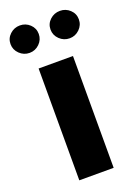

<svg xmlns="http://www.w3.org/2000/svg" viewBox="-171 -818 622 877"><g transform="rotate(-20 140.0 -379.0)"><path d="M-25.9 -691.9Q-25.9 -719.7 -5.4 -738.8Q15.1 -757.8 43 -757.8Q70.8 -757.8 91.1 -738.8Q111.3 -719.7 111.3 -691.9Q111.3 -664.1 91.1 -644.3Q70.8 -624.5 43 -624.5Q15.1 -624.5 -5.4 -644.3Q-25.9 -664.1 -25.9 -691.9ZM168.5 -691.9Q168.5 -719.7 189 -738.8Q209.5 -757.8 237.8 -757.8Q265.6 -757.8 285.9 -738.8Q306.2 -719.7 306.2 -691.9Q306.2 -664.1 285.9 -644.3Q265.6 -624.5 237.8 -624.5Q209.5 -624.5 189 -644.3Q168.5 -664.1 168.5 -691.9ZM56.6 -543.5H223.6V0H56.6Z"/></g></svg>

Font: Estedad-FD ExtraBold
Style: Regular
Weight: 800
Designer: Amin Abedi
Version: Version 7.3